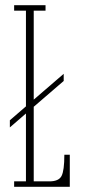

<svg xmlns="http://www.w3.org/2000/svg" viewBox="-20 -720 334 740"><path d="M34.5 0V-21H80V-282.5L18 -229V-256.5L80 -310V-679H34.5V-700H155.5V-679H110V-336L225.5 -435.5V-408L110 -308.5V-21H170.5Q206.5 -21 217.2 -41.8Q228 -62.5 228 -123.5H249V0Z"/></svg>

Font: Imbue 50pt Thin
Style: Regular
Weight: 100
Designer: Tyler Finck
Foundry: Etcetera Type Company
Version: Version 1.102; ttfautohint (v1.8.3)